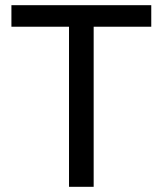

<svg xmlns="http://www.w3.org/2000/svg" viewBox="-20 -720 627 740"><path d="M246 -617H24V-700H563V-617H341V0H246Z"/></svg>

Font: Bai Jamjuree Medium
Style: Regular
Weight: 500
Version: Version 1.000; ttfautohint (v1.6)